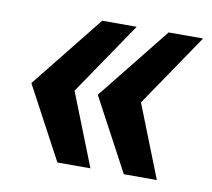

<svg xmlns="http://www.w3.org/2000/svg" viewBox="-54 -587 575 521"><g transform="rotate(10 233.0 -326.0)"><path d="M318 -126 211 -326 371 -526H466L330 -326L409 -126ZM135 -126 28 -326 188 -526H283L147 -326L226 -126Z"/></g></svg>

Font: Archivo Narrow
Style: Bold Italic
Weight: 700
Italic angle: -8°
Designer: Hector Gatti
Foundry: Omnibus-Type
Version: Version 3.002